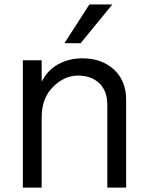

<svg xmlns="http://www.w3.org/2000/svg" viewBox="-20 -813 658 857"><path d="M82 24.4V-543.9H166V-448.2Q191.4 -499 239.3 -525.9Q287.1 -552.7 347.7 -552.7Q434.6 -552.7 488.8 -502.4Q543 -452.1 543 -368.2V24.4H459V-344.7Q459 -407.2 423.3 -441.4Q387.7 -475.6 327.6 -475.6Q267.6 -475.6 216.8 -425.3Q166 -375 166 -288.1V24.4ZM267.6 -620.1 378.9 -793H481.4L339.8 -620.1Z"/></svg>

Font: GenEi M Gothic v2 Regular
Style: Regular
Weight: 400
Version: Version 2.0